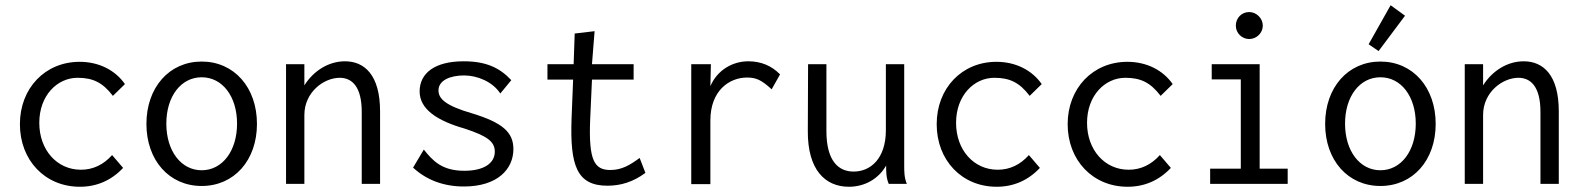

<svg xmlns="http://www.w3.org/2000/svg" viewBox="-20 -702 6040 733"><path d="M285 11C349 11 405 -13 450 -61L408 -110C375 -73 335 -54 289 -54C197 -54 130 -130 130 -233C130 -338 199 -405 276 -405C335 -405 372 -387 411 -336L457 -381C420 -434 358 -466 284 -466C152 -466 56 -365 56 -228C56 -90 152 11 285 11Z M750 8C874 8 961 -90 961 -229C961 -368 874 -467 750 -467C626 -467 539 -368 539 -229C539 -90 626 8 750 8ZM750 -52C671 -52 615 -126 615 -230C615 -334 671 -407 750 -407C829 -407 885 -334 885 -230C885 -126 829 -52 750 -52Z M1072 0H1142V-263C1142 -350 1216 -405 1277 -405C1324 -405 1361 -371 1361 -275V0H1431V-277C1431 -415 1372 -468 1297 -468C1235 -468 1177 -432 1142 -376V-457H1072Z M1751 10C1879 10 1940 -56 1940 -133C1940 -198 1897 -234 1783 -269C1679 -299 1654 -326 1654 -357C1654 -395 1698 -414 1752 -414C1802 -414 1861 -390 1890 -345L1932 -396C1887 -444 1835 -468 1750 -468C1639 -468 1582 -422 1582 -353C1582 -285 1649 -241 1754 -211C1839 -183 1869 -162 1869 -123C1869 -78 1826 -50 1753 -50C1668 -50 1633 -87 1598 -131L1557 -62C1609 -14 1675 10 1751 10Z M2299 7C2351 7 2398 -8 2444 -42L2422 -99C2385 -72 2354 -53 2310 -53C2249 -53 2227 -90 2233 -243L2240 -398H2399V-457H2240L2250 -583L2174 -574L2170 -457H2070V-398H2168L2162 -248C2156 -72 2181 7 2299 7Z M2619 1H2692V-242C2692 -357 2765 -406 2832 -406C2866 -406 2887 -397 2926 -361L2958 -418C2926 -451 2885 -468 2837 -468C2776 -468 2718 -434 2692 -373L2694 -457H2619Z M3221 11C3281 11 3334 -19 3363 -70C3363 -47 3363 -23 3373 0H3442C3432 -24 3432 -47 3432 -71V-457H3362V-205C3362 -96 3303 -47 3239 -47C3182 -47 3135 -86 3135 -202V-457H3065L3064 -202C3063 -54 3130 11 3221 11Z M3785 11C3849 11 3905 -13 3950 -61L3908 -110C3875 -73 3835 -54 3789 -54C3697 -54 3630 -130 3630 -233C3630 -338 3699 -405 3776 -405C3835 -405 3872 -387 3911 -336L3957 -381C3920 -434 3858 -466 3784 -466C3652 -466 3556 -365 3556 -228C3556 -90 3652 11 3785 11Z M4285 11C4349 11 4405 -13 4450 -61L4408 -110C4375 -73 4335 -54 4289 -54C4197 -54 4130 -130 4130 -233C4130 -338 4199 -405 4276 -405C4335 -405 4372 -387 4411 -336L4457 -381C4420 -434 4358 -466 4284 -466C4152 -466 4056 -365 4056 -228C4056 -90 4152 11 4285 11Z M4749 -553C4777 -553 4801 -576 4801 -604C4801 -632 4777 -656 4749 -656C4720 -656 4698 -633 4698 -604C4698 -576 4721 -553 4749 -553ZM4600 0H4896V-58H4789V-457H4606V-399H4717V-58H4600Z M5243 -507 5344 -642 5289 -682 5205 -533ZM5250 8C5374 8 5461 -90 5461 -229C5461 -368 5374 -467 5250 -467C5126 -467 5039 -368 5039 -229C5039 -90 5126 8 5250 8ZM5250 -52C5171 -52 5115 -126 5115 -230C5115 -334 5171 -407 5250 -407C5329 -407 5385 -334 5385 -230C5385 -126 5329 -52 5250 -52Z M5572 0H5642V-263C5642 -350 5716 -405 5777 -405C5824 -405 5861 -371 5861 -275V0H5931V-277C5931 -415 5872 -468 5797 -468C5735 -468 5677 -432 5642 -376V-457H5572Z"/></svg>

Font: Inconsolata Thin
Style: Regular
Weight: 100
Monospace: yes
Designer: Raph Levien, Cyreal, Brenton Simpson
Foundry: Raph Levien, Cyreal, Google
Version: Version 3.100